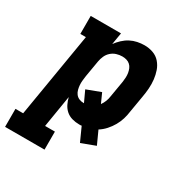

<svg xmlns="http://www.w3.org/2000/svg" viewBox="-206 -665 977 1016"><g transform="rotate(30 282.0 -156.5)"><path d="M-36 215V105H11L97 -410H63V-520H248L236 -448Q249 -466 266 -482Q283 -498 303 -508.5Q323 -519 345 -523.5Q367 -528 388 -528Q416 -528 441 -519Q466 -510 483 -490.5Q500 -471 508.5 -446.5Q517 -422 520 -395.5Q523 -369 521 -341Q519 -313 514 -286L497 -186Q494 -162 487 -139Q480 -116 467.5 -94Q455 -72 437.5 -52.5Q420 -33 399 -20L435 59L350 91L312 7Q309 8 305 8Q301 8 297 8Q274 8 253 2Q232 -4 216.5 -17.5Q201 -31 191.5 -50Q182 -69 177 -90Q177 -90 177 -90Q177 -90 177 -90L145 105H205V215ZM260 -102Q260 -102 261 -102Q262 -102 263 -102L232 -169L317 -201L343 -143Q353 -157 359 -172.5Q365 -188 367 -204L384 -304Q386 -317 386.5 -331Q387 -345 385 -357.5Q383 -370 378 -382Q373 -394 363.5 -402.5Q354 -411 341.5 -414.5Q329 -418 316 -418Q298 -418 280.5 -412.5Q263 -407 249 -394.5Q235 -382 227.5 -365Q220 -348 217 -331L200 -231Q198 -217 196.5 -202.5Q195 -188 196 -174.5Q197 -161 200.5 -147.5Q204 -134 212 -123.5Q220 -113 232.5 -107.5Q245 -102 260 -102Z"/></g></svg>

Font: Iosevka Etoile XBdObl
Style: Regular
Weight: 800
Italic angle: -9°
Designer: Belleve Invis
Foundry: Belleve Invis
Version: Version 15.5.2; ttfautohint (v1.8.4)